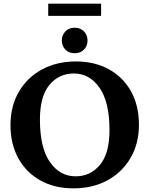

<svg xmlns="http://www.w3.org/2000/svg" viewBox="-20 -1020 820 1053"><path d="M396.5 -683Q499.5 -683 577.5 -639.8Q655.5 -596.5 698.8 -518.5Q742 -440.5 742 -336Q742 -232.5 696 -153.8Q650 -75 569 -31Q488 13 383 13Q279.5 13 201.8 -30.2Q124 -73.5 80.8 -151.5Q37.5 -229.5 37.5 -334Q37.5 -437.5 83.2 -516.2Q129 -595 210 -639Q291 -683 396.5 -683ZM394.5 -53Q476 -53 528.2 -115.8Q580.5 -178.5 580.5 -306Q580.5 -460.5 525.8 -538.8Q471 -617 385 -617Q303 -617 251 -554.2Q199 -491.5 199 -364Q199 -209.5 253.8 -131.2Q308.5 -53 394.5 -53ZM389.5 -728Q358 -728 338.5 -748Q319 -768 319 -797.5Q319 -827.5 338.5 -847.8Q358 -868 389.5 -868Q421 -868 440.5 -847.8Q460 -827.5 460 -797.5Q460 -768 440.5 -748Q421 -728 389.5 -728ZM244.5 -933V-1000H534.5V-933Z"/></svg>

Font: Newsreader Text
Style: Bold
Weight: 700
Designer: Hugues Gentile
Foundry: Production Type
Version: Version 1.001